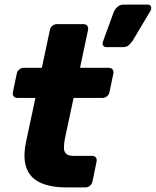

<svg xmlns="http://www.w3.org/2000/svg" viewBox="-20 -815 678 835"><path d="M269 0Q200 0 155.5 -20.5Q111 -41 95 -84.5Q79 -128 93 -197L134 -389H56Q45 -389 39.5 -396Q34 -403 36 -414L53 -495Q55 -506 64 -513Q73 -520 83 -520H162L197 -685Q199 -696 208 -703Q217 -710 227 -710H343Q354 -710 359.5 -703Q365 -696 363 -685L328 -520H453Q464 -520 469.5 -513Q475 -506 473 -495L456 -414Q454 -403 445 -396Q436 -389 426 -389H300L262 -211Q258 -189 258 -172Q258 -155 268 -146Q278 -137 302 -137H381Q392 -137 397 -130Q402 -123 400 -112L382 -25Q380 -15 371.5 -7.5Q363 0 352 0ZM442 -610Q433 -610 429 -616.5Q425 -623 427 -632L474 -761Q479 -774 490 -784.5Q501 -795 518 -795H623Q631 -795 635 -789Q639 -783 637 -775Q636 -773 635.5 -770Q635 -767 632 -764L557 -638Q550 -628 540.5 -619Q531 -610 514 -610Z"/></svg>

Font: Rubik
Style: Bold Italic
Weight: 700
Italic angle: -12°
Designer: Hubert and Fischer
Foundry: Hubert and Fischer
Version: Version 2.300;gftools[0.9.30]